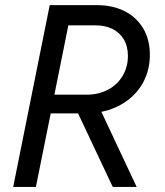

<svg xmlns="http://www.w3.org/2000/svg" viewBox="-20 -740 653 760"><path d="M176.8 -719.7H364.3Q424.8 -719.7 472.2 -696.3Q519.5 -672.9 546.4 -628.4Q573.2 -584 573.2 -522.9Q573.2 -465.8 549.3 -418.9Q525.4 -372.1 481.9 -340.6Q438.5 -309.1 381.3 -297.4L521 0H426.3L289.1 -291H180.7L122.1 0H32.2ZM322.3 -365.2Q370.6 -365.2 408 -385.3Q445.3 -405.3 465.8 -440.2Q486.3 -475.1 486.3 -518.6Q486.3 -557.6 469.5 -585Q452.6 -612.3 424.1 -626Q395.5 -639.6 359.4 -639.6H250.5L195.3 -365.2Z"/></svg>

Font: Reddit Sans Chocolate
Style: Italic
Weight: 400
Italic angle: -11.25°
Designer: Stephen Hutchings
Version: Version 1.013